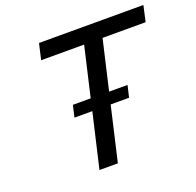

<svg xmlns="http://www.w3.org/2000/svg" viewBox="-126 -856 1012 990"><g transform="rotate(-20 380.0 -361.0)"><path d="M740.2 -634.8H503.9L440.9 -362.8H542L526.9 -297.9H425.8L356.9 0H255.9L325.2 -297.9H227.1L242.2 -362.8H339.8L402.8 -634.8H167L187 -722.2H759.8Z"/></g></svg>

Font: Perun
Style: Italic
Weight: 400
Italic angle: -12°
Foundry: Stefan Peev, Context Ltd
Version: Version 001.000